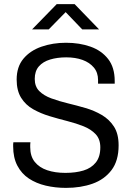

<svg xmlns="http://www.w3.org/2000/svg" viewBox="-20 -904 640 934"><path d="M301 10Q249 10 202.5 -1Q156 -12 120.5 -35.5Q85 -59 64.5 -98Q44 -137 44 -192Q44 -197 44 -202Q44 -207 45 -212H128Q127 -206 127 -200Q127 -194 127 -188Q127 -144 149 -116.5Q171 -89 209.5 -76Q248 -63 298 -63Q348 -63 386 -74.5Q424 -86 446 -113.5Q468 -141 468 -187Q468 -227 445.5 -251Q423 -275 387 -289.5Q351 -304 307.5 -315Q264 -326 221 -339Q178 -352 141.5 -372.5Q105 -393 83 -428Q61 -463 61 -517Q61 -579 94 -618.5Q127 -658 182 -677Q237 -696 301 -696Q367 -696 420.5 -677Q474 -658 506 -617Q538 -576 538 -510V-497H457V-515Q457 -551 436.5 -575.5Q416 -600 381.5 -612.5Q347 -625 302 -625Q259 -625 224 -614.5Q189 -604 169 -581Q149 -558 149 -520Q149 -483 171 -461Q193 -439 229.5 -425.5Q266 -412 309.5 -401.5Q353 -391 396 -378.5Q439 -366 475.5 -344.5Q512 -323 534.5 -288Q557 -253 557 -197Q557 -122 522.5 -76.5Q488 -31 430.5 -10.5Q373 10 301 10ZM136 -761 256 -884H343L462 -761H380L285 -860H314L217 -761Z"/></svg>

Font: Chivo Mono Light
Style: Regular
Weight: 300
Monospace: yes
Designer: Hector Gatti
Foundry: Omnibus-Type
Version: Version 1.008